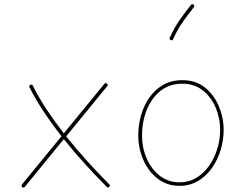

<svg xmlns="http://www.w3.org/2000/svg" viewBox="-20 -875 1156 905"><path d="M85 6.8Q78.1 1 83.5 -5.4L270 -232.9Q225.1 -290 186.3 -348.4Q147.5 -406.7 119.1 -463.4Q115.2 -471.7 123 -475.1Q131.3 -479 134.8 -471.2Q161.6 -416.5 199.5 -359.4Q237.3 -302.2 280.8 -246.6L471.7 -479.5Q477.5 -486.3 483.9 -481Q490.7 -475.1 485.4 -468.8L292 -232.4Q341.8 -169.9 394.3 -112.1Q446.8 -54.2 495.1 -5.9Q501 0 495.1 5.9Q489.3 11.7 483.4 5.9Q435.5 -42 383.1 -99.4Q330.6 -156.7 280.8 -219.2L97.2 5.4Q91.3 12.2 85 6.8Z M839.4 -497.1Q902.8 -497.1 946 -462.4Q989.3 -427.7 1011.7 -374Q1034.2 -320.3 1034.2 -262.7Q1034.2 -214.4 1019.8 -167.5Q1005.4 -120.6 978.5 -82.5Q951.7 -44.4 913.1 -21.7Q874.5 1 826.2 1Q767.1 1 723.4 -32.7Q679.7 -66.4 655.8 -120.8Q631.8 -175.3 631.8 -237.3Q631.8 -285.6 645 -332Q658.2 -378.4 684.3 -415.5Q710.4 -452.6 749.3 -474.9Q788.1 -497.1 839.4 -497.1ZM839.4 -480.5Q777.8 -480.5 735.4 -445.8Q692.9 -411.1 671.1 -355.5Q649.4 -299.8 649.4 -237.3Q649.4 -178.2 671.6 -127.7Q693.8 -77.1 733.6 -46.4Q773.4 -15.6 826.2 -15.6Q869.6 -15.6 904.8 -36.6Q939.9 -57.6 965.1 -93Q990.2 -128.4 1003.9 -172.4Q1017.6 -216.3 1017.6 -262.7Q1017.6 -317.9 996.6 -367.7Q975.6 -417.5 935.8 -449Q896 -480.5 839.4 -480.5ZM892.1 -853Q898.9 -847.2 893.6 -840.8Q866.2 -806.6 841.6 -771.7Q816.9 -736.8 795.9 -690.4Q792.5 -682.6 784.7 -686Q776.9 -689.5 780.3 -697.3Q801.8 -745.1 827.1 -781.2Q852.5 -817.4 879.9 -851.6Q885.7 -858.4 892.1 -853Z"/></svg>

Font: Mikhak Thin
Style: Regular
Weight: 100
Designer: Amin Abedi
Version: Version 3.3